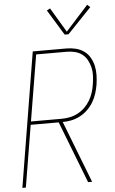

<svg xmlns="http://www.w3.org/2000/svg" viewBox="-63 -1004 625 1045"><g transform="rotate(-5 250.0 -481.0)"><path d="M16 0 137 -735H321Q347 -735 371.5 -729Q396 -723 416 -709Q436 -695 448.5 -673.5Q461 -652 466.5 -628Q472 -604 471.5 -577.5Q471 -551 467 -525Q463 -501 455.5 -477Q448 -453 435 -431Q422 -409 403 -390.5Q384 -372 361 -360Q338 -348 314 -343Q290 -338 266 -338L397 0H375L244 -338H91L35 0ZM94 -356H262Q284 -356 306.5 -360.5Q329 -365 350 -376Q371 -387 388.5 -404Q406 -421 418 -441.5Q430 -462 437 -484Q444 -506 447 -528Q451 -551 452 -574.5Q453 -598 448 -619.5Q443 -641 432.5 -660.5Q422 -680 405 -693Q388 -706 366 -711.5Q344 -717 321 -717H154ZM318 -811 233 -950 251 -960 331 -826 454 -962 470 -948 339 -811Z"/></g></svg>

Font: Iosevka SS04 Thin
Style: Italic
Weight: 100
Italic angle: -9°
Monospace: yes
Designer: Belleve Invis
Foundry: Belleve Invis
Version: Version 19.0.0; ttfautohint (v1.8.4)